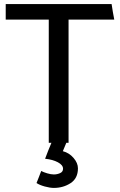

<svg xmlns="http://www.w3.org/2000/svg" viewBox="-20 -700 588 941"><path d="M540 -604H316V0H305L288 41Q319 49 340.5 74Q362 99 362 125Q362 174 326 197.5Q290 221 244 221Q225 221 199.5 214Q174 207 159 197Q165 183 170.5 168Q176 153 182 138Q193 144 211.5 149.5Q230 155 244 155Q260 155 274.5 148.5Q289 142 289 127Q289 109 264 95.5Q239 82 201 78Q208 59 216 39Q224 19 232 0H219V-604H8V-680H527Q530 -661 533 -642Q536 -623 540 -604Z"/></svg>

Font: Palanquin Medium
Style: Regular
Weight: 500
Designer: Pria Ravichandran
Version: Version 1.0.4